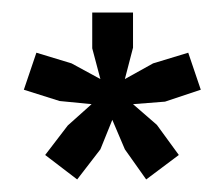

<svg xmlns="http://www.w3.org/2000/svg" viewBox="-20 -575 356 306"><path d="M192 -555V-499L179 -449L224 -474L280 -491L300 -432L243 -413L192 -409L230 -376L265 -328L213 -289L179 -337L159 -384L140 -337L103 -289L52 -328L88 -375L126 -409L75 -414L18 -432L38 -491L94 -474L140 -449L127 -498V-555Z"/></svg>

Font: Mukta Malar Medium
Style: Regular
Weight: 500
Designer: Aadarsh Rajan, Girish Dalvi, Yashodeep Gholap
Foundry: Ek Type
Version: Version 2.538;PS 1.000;hotconv 16.6.51;makeotf.lib2.5.65220;